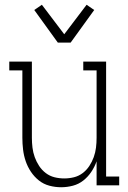

<svg xmlns="http://www.w3.org/2000/svg" viewBox="-20 -779 540 807"><path d="M237 8Q212 8 187.5 1.5Q163 -5 143.5 -20.5Q124 -36 110 -57Q96 -78 88 -101.5Q80 -125 77 -150Q74 -175 74 -200V-483H19V-520H114V-200Q114 -179 116.5 -158.5Q119 -138 126 -118.5Q133 -99 144.5 -81.5Q156 -64 172.5 -51.5Q189 -39 209 -34Q229 -29 250 -29Q271 -29 291 -34Q311 -39 327.5 -51.5Q344 -64 355.5 -81.5Q367 -99 374 -118.5Q381 -138 383.5 -158.5Q386 -179 386 -200V-483H330V-520H426V-37H481V0H386V-101Q378 -78 364 -57Q350 -36 330.5 -20.5Q311 -5 286.5 1.5Q262 8 237 8ZM223 -600 124 -737 156 -759 250 -635 344 -759 376 -737 277 -600Z"/></svg>

Font: Iosevka Curly Slab Extralight
Style: Regular
Weight: 200
Monospace: yes
Designer: Belleve Invis
Foundry: Belleve Invis
Version: Version 22.1.2; ttfautohint (v1.8.4)